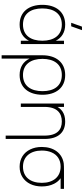

<svg xmlns="http://www.w3.org/2000/svg" viewBox="658 -1464 1045 2402"><g transform="rotate(90 1181.0 -262.5)"><path d="M356.5 -765H312.5L264.5 -630H308.5ZM489 -540V-437.5C452 -510.5 385 -555 287 -555C128 -555 40 -440 40 -269C40 -102 126 15 287 15C384 15 451.5 -28.5 489 -101.5V0H531V-540ZM287 -513C420 -513 489 -416 489 -269C489 -127 424 -27 287 -27C152 -27 85 -122 85 -269C85 -414 151 -513 287 -513Z M713 240V-108.5C749.5 -32 817.5 15 918 15C1077 15 1165 -100 1165 -271C1165 -438 1079 -555 918 -555C761 -555 671 -441 671 -271V240ZM918 -27C785 -27 716 -124 716 -271C716 -413 781 -513 918 -513C1053 -513 1120 -418 1120 -271C1120 -126 1054 -27 918 -27Z M1676 189.5H1718V-296C1718 -474.5 1630 -555 1499 -555C1389 -555 1340.5 -499 1317 -458.5V-540H1275V0H1317V-296C1317 -458 1399 -513 1499 -513C1600.5 -513 1676 -458 1676 -296Z M2065 15C2114.5 15 2158 3.5 2195.5 -20.5C2270 -67.5 2312 -154.5 2312 -263C2312 -320.5 2301 -371.5 2278.5 -416C2260.5 -451 2237.5 -478.5 2209 -498H2342V-540H2105C2079 -540 2046.5 -539.5 2025 -537C1897 -519 1818 -412.5 1818 -263C1818 -208.5 1828 -160.5 1848.5 -118.5C1888.5 -34.5 1965.5 15 2065 15ZM2065 -27C1938.5 -27 1863 -119.5 1863 -263C1863 -308.5 1870.5 -349.5 1886 -385C1916.5 -456.5 1978.5 -498 2063 -498H2065C2195 -497 2267 -403 2267 -263C2267 -120.5 2195 -27 2065 -27Z"/></g></svg>

Font: Vela Sans ExtLt
Style: Regular
Weight: 200
Designer: Principal design: Mikhail Sharanda - project Manrope.
Design modification: Ravid Balaliev
Foundry: Mikhail Sharanda
Version: Version 1.001